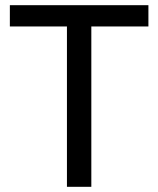

<svg xmlns="http://www.w3.org/2000/svg" viewBox="-20 -720 610 740"><path d="M238 -618H18V-700H552V-618H332V0H238Z"/></svg>

Font: Golos UI
Style: Regular
Weight: 400
Designer: A.Korolkova, Vitaly Kuzmin
Foundry: ParaType Ltd
Version: Version 2.000